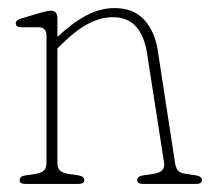

<svg xmlns="http://www.w3.org/2000/svg" viewBox="-20 -455 520 475"><path d="M122 -410.5V-363.5Q159 -398.5 193.5 -416.8Q228 -435 263 -435Q310.5 -435 337 -405.8Q363.5 -376.5 370.5 -329L413 -52Q415 -40.5 419.5 -34Q424 -27.5 439 -25L465.5 -21Q479.5 -19 479.5 -9Q479.5 0 465.5 0H333.5Q319.5 0 319.5 -9Q319.5 -19 333.5 -21L360 -25Q389.5 -29.5 386 -52L344 -321.5Q337.5 -365.5 316.8 -389Q296 -412.5 259 -412.5Q229.5 -412.5 198.2 -396.2Q167 -380 130.5 -343.5L122 -335V-52Q122 -40.5 127.5 -34Q133 -27.5 148 -25L174.5 -21Q188.5 -19 188.5 -9Q188.5 0 174.5 0H42.5Q28.5 0 28.5 -9Q28.5 -19 42.5 -21L69 -25Q84 -27.5 89.5 -34Q95 -40.5 95 -52V-366.5Q95 -387.5 76 -387.5H33.5Q19 -387.5 19 -397.5Q19 -405.5 33 -409.5L80.5 -423.5Q98 -428.5 105.5 -428.5Q122 -428.5 122 -410.5Z"/></svg>

Font: Fraunces 144pt SuperSoft Thin
Style: Regular
Weight: 100
Version: Version 1.000;[0bf87f6ff]